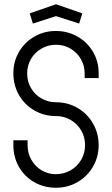

<svg xmlns="http://www.w3.org/2000/svg" viewBox="-20 -868 527 905"><path d="M43 -184V-207H110V-184Q110 -146 128 -114.5Q146 -83 176.5 -65Q207 -47 243 -47Q281 -47 312.5 -65Q344 -83 362.5 -114.5Q381 -146 381 -184Q381 -222 362.5 -253.5Q344 -285 312.5 -303Q281 -321 243 -321Q188 -321 142 -347.5Q96 -374 69.5 -420Q43 -466 43 -523Q43 -578 69.5 -623.5Q96 -669 142 -695.5Q188 -722 243 -722Q299 -722 345.5 -695.5Q392 -669 418.5 -623.5Q445 -578 445 -523V-500H379V-522Q379 -559 361 -590Q343 -621 312 -639Q281 -657 244 -657Q207 -657 175.5 -639Q144 -621 126 -590Q108 -559 108 -522Q108 -484 126 -453Q144 -422 175.5 -404Q207 -386 244 -386Q299 -386 345 -359.5Q391 -333 418 -286.5Q445 -240 445 -184Q445 -128 418 -82Q391 -36 345 -9.5Q299 17 244 17Q188 17 142 -9Q96 -35 69.5 -81Q43 -127 43 -184ZM120 -805 244 -848 368 -805 353 -757 244 -792 135 -757Z"/></svg>

Font: Lineal Light
Style: Regular
Weight: 300
Designer: Created by Frank Adebiaye with contributions from Anton Moglia & Ariel Martín Pérez
Created by Frank ADEBIAYE with FontF
Foundry: Velvetyne Type Foundry
Version: Version 2.000